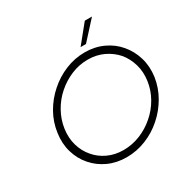

<svg xmlns="http://www.w3.org/2000/svg" viewBox="-196 -1052 1196 1228"><g transform="rotate(-30 402.0 -437.5)"><path d="M85 -349Q74 -275 93 -210Q112 -145 154 -97Q196 -48 257 -20Q318 8 392 8Q466 8 535.5 -20Q605 -48 660 -97Q715 -145 752.5 -210Q790 -275 801 -349Q811 -423 791.5 -488Q772 -553 730 -602Q689 -651 627.5 -679.5Q566 -708 492 -708Q418 -708 349 -679.5Q280 -651 225 -602Q169 -553 132 -488Q95 -423 85 -349ZM137 -349Q146 -412 177.5 -468.5Q209 -525 257 -567Q305 -609 363.5 -633.5Q422 -658 486 -658Q549 -658 601 -633.5Q653 -609 690 -567Q725 -525 741.5 -469Q758 -413 749 -349Q740 -285 708 -229Q676 -173 628 -132Q580 -90 520.5 -66Q461 -42 397 -42Q335 -42 283 -66Q231 -90 196 -132Q160 -174 144 -229.5Q128 -285 137 -349ZM487 -750H527Q563 -789 587.5 -816.5Q612 -844 648 -883H595Q568 -850 541 -816.5Q514 -783 487 -750Z"/></g></svg>

Font: Josefin Slab Thin Medium
Style: Italic
Weight: 500
Italic angle: -12°
Version: Version 2.000